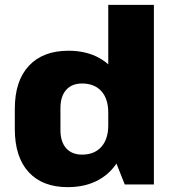

<svg xmlns="http://www.w3.org/2000/svg" viewBox="-20 -760 713 791"><path d="M259 11Q155 11 98 -51Q41 -113 41 -229V-311Q41 -427 99 -489Q157 -551 262 -551Q336 -551 390 -520.5Q444 -490 473.5 -433.5Q503 -377 503 -298V-244Q503 -166 473 -108.5Q443 -51 388.5 -20Q334 11 259 11ZM318 -123Q369 -123 397.5 -155Q426 -187 426 -244V-296Q426 -353 397.5 -384.5Q369 -416 318 -416Q276 -416 252.5 -389.5Q229 -363 229 -314V-224Q229 -176 252.5 -149.5Q276 -123 318 -123ZM426 -171V-740H614V0H494Z"/></svg>

Font: Pathway Extreme SemiCondensed ExtraBold
Style: Regular
Weight: 800
Width: 4
Version: Version 1.001;gftools[0.9.26]